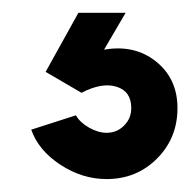

<svg xmlns="http://www.w3.org/2000/svg" viewBox="-20 -20 297 300"><path d="M146.5 259.8Q108.4 259.8 74.2 237.3Q40 214.8 28.8 182.6L98.6 160.2Q105 171.4 119.1 179.4Q133.3 187.5 146.5 187.5Q162.6 187.5 173.8 176.3Q185.1 165 185.1 148.9Q185.1 122.6 162.1 115.5Q139.2 108.4 107.4 125L51.3 92.3L102.5 0H176.3L142.6 57.6Q190.4 49.3 223.9 76.2Q257.3 103 257.3 148.9Q257.3 195.8 225.3 227.8Q193.4 259.8 146.5 259.8Z"/></svg>

Font: Now
Style: Bold
Weight: 700
Designer: Alfredo Marco Pradil
Foundry: Alfredo Marco Pradil
Version: Version 1.002;PS 001.002;hotconv 1.0.88;makeotf.lib2.5.64775